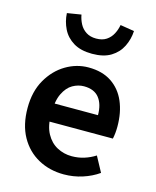

<svg xmlns="http://www.w3.org/2000/svg" viewBox="-112 -811 732 901"><g transform="rotate(15 253.5 -361.0)"><path d="M284 12Q215 12 159.5 -18.5Q104 -49 72 -106.5Q40 -164 40 -246Q40 -326 73 -383.5Q106 -441 158 -472Q210 -503 268 -503Q335 -503 380 -473Q425 -443 447.5 -390.5Q470 -338 470 -270Q470 -254 468.5 -239Q467 -224 464 -210H126V-298H368Q368 -351 344 -381.5Q320 -412 270 -412Q242 -412 215.5 -397Q189 -382 171.5 -346Q154 -310 154 -246Q154 -188 174 -151.5Q194 -115 227 -97.5Q260 -80 298 -80Q330 -80 358.5 -89Q387 -98 412 -114L452 -40Q418 -16 374.5 -2Q331 12 284 12ZM266 -569Q211 -569 175.5 -590.5Q140 -612 122.5 -647.5Q105 -683 103 -723L171 -734Q175 -711 186 -690Q197 -669 217 -656Q237 -643 266 -643Q296 -643 315.5 -656Q335 -669 346 -690Q357 -711 361 -734L429 -723Q427 -683 409.5 -647.5Q392 -612 357 -590.5Q322 -569 266 -569Z"/></g></svg>

Font: Source Sans 3 ExtraLight SemiBold
Style: Regular
Weight: 600
Version: Version 3.052;hotconv 1.1.0;makeotfexe 2.6.0